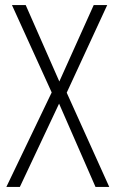

<svg xmlns="http://www.w3.org/2000/svg" viewBox="-20 -734 454 754"><path d="M409 0 242 -370 401 -714H348L213 -414L81 -714H27L183 -371L5 0H58L212 -327L355 0Z"/></svg>

Font: Noto Sans Armenian Condensed ExtraLight
Style: Regular
Weight: 200
Width: 3
Designer: Monotype Design Team
Foundry: Monotype Imaging Inc.
Version: Version 2.008